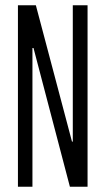

<svg xmlns="http://www.w3.org/2000/svg" viewBox="-20 -708 399 728"><path d="M48 0V-688H116L253 -171H256V-688H312V0H245L107 -526H103V0Z"/></svg>

Font: Saira UltraCondensed
Style: Regular
Weight: 400
Width: 1
Designer: Hector Gatti with collaboration of the Omnibus-Type team
Foundry: Omnibus-Type
Version: Version 1.101